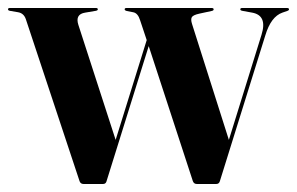

<svg xmlns="http://www.w3.org/2000/svg" viewBox="-26 -459 741 479"><path d="M231 0H182.5Q175 0 172.5 -7L38.5 -411Q33.5 -426 19 -428.5L-1.5 -432Q-6 -433 -6 -435.5Q-6 -439 -2 -439H214Q218 -439 218 -435.5Q218 -433 213 -432L186.5 -427.5Q161 -423.5 169.5 -397L262.5 -110L340 -359L323.5 -408.5Q318 -426.5 306 -428.5L290.5 -431.5Q285 -433 285 -435.5Q285 -439 289 -439H502.5Q507 -439 507 -435.5Q507 -432.5 501.5 -431.5L471.5 -425Q455.5 -421.5 452.5 -416Q449.5 -410.5 453 -399.5L545 -110L626.5 -372.5Q641.5 -420.5 603 -427.5L578.5 -432Q573.5 -433 573.5 -435.5Q573.5 -439 577.5 -439H690.5Q695 -439 695 -435.5Q695 -433 690 -431.5L678.5 -427.5Q650 -417.5 636 -371L522.5 -7Q520.5 0 513.5 0H465Q457.5 0 455 -7.5L345 -344L239.5 -6Q237.5 0 231 0Z"/></svg>

Font: Fraunces 144pt SemiBold
Style: Regular
Weight: 600
Version: Version 1.000;[0bf87f6ff]